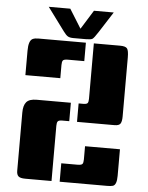

<svg xmlns="http://www.w3.org/2000/svg" viewBox="-59 -938 761 986"><g transform="rotate(5 321.5 -445.0)"><path d="M308 -314H272Q254 -314 249 -307.5Q244 -301 244 -285V0H109Q83 0 73.5 -8.5Q64 -17 64 -37V-337Q64 -374 79 -391.5Q94 -409 132 -409H308ZM580 -193V-56Q580 -9 560 -3Q550 0 531 0H286V-95H369Q390 -95 395 -101.5Q400 -108 400 -125V-193ZM358 -628H274Q253 -628 248 -621.5Q243 -615 243 -598V-530H63V-656Q63 -708 84 -718Q95 -723 112 -723H358ZM399 -723H534Q563 -723 571 -712Q579 -701 579 -666V-362Q579 -337 572 -325.5Q565 -314 541 -314H348V-409H372Q390 -409 394.5 -415.5Q399 -422 399 -438ZM356 -741H292Q273 -741 263 -747Q253 -753 240 -771L152 -890H263L324 -792L385 -890H487L419 -784Q398 -751 390 -746Q382 -741 356 -741Z"/></g></svg>

Font: Keania One
Style: Regular
Weight: 400
Designer: Julia Petretta
Foundry: Julia Petretta
Version: Version 1.003